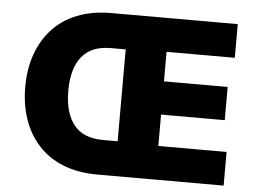

<svg xmlns="http://www.w3.org/2000/svg" viewBox="-50 -770 1126 835"><g transform="rotate(5 512.5 -352.5)"><path d="M404 0Q319 0 254 -26Q189 -52 145.5 -100Q102 -148 80 -212Q58 -276 58 -352Q58 -429 80 -493Q102 -557 145.5 -605Q189 -653 254 -679Q319 -705 404 -705H955V-558H657V-429H935V-284H657V-147H955V0ZM414 -152H479V-553H414Q329 -553 287.5 -501Q246 -449 246 -353Q246 -256 287.5 -204Q329 -152 414 -152Z"/></g></svg>

Font: Nunito Sans 7pt SemiCondensed Black
Style: Regular
Weight: 900
Width: 4
Designer: Vernon Adams
Foundry: Vernon Adams
Version: Version 3.101;gftools[0.9.27]